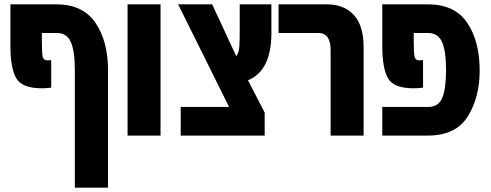

<svg xmlns="http://www.w3.org/2000/svg" viewBox="-20 -625 2264 885"><path d="M28 -413Q28 -312 54.5 -265Q81 -218 174 -218Q188 -218 197 -219Q206 -220 216 -221V-348Q211 -347 197 -347Q181 -347 177 -363Q173 -379 173 -438V-473H242Q288 -473 306.5 -431.5Q325 -390 325 -302V240H478V-300Q478 -435 420 -520Q362 -605 239 -605H28Z M568 0V-605H720V0Z M1200 -106 1123 -255Q1231 -299 1231 -473V-605H1085V-483Q1085 -433 1083 -407.5Q1081 -382 1069 -366L958 -605H801L1036 -132H813V0H1200Z M1504 0H1656V-408Q1656 -507 1611 -556Q1566 -605 1486 -605H1264V-473H1447Q1504 -473 1504 -394Z M1742 -413Q1742 -312 1768 -265Q1794 -218 1887 -218Q1901 -218 1910.5 -219Q1920 -220 1930 -221V-348Q1925 -347 1911 -347Q1895 -347 1891 -363Q1887 -379 1887 -438V-473H1953Q1999 -473 2017.5 -431.5Q2036 -390 2036 -302Q2036 -216 2018.5 -174Q2001 -132 1954 -132H1742V0H1951Q2081 0 2136 -88Q2191 -176 2191 -300Q2191 -435 2133.5 -520Q2076 -605 1953 -605H1742Z"/></svg>

Font: Noto Sans Hebrew ExtraCondensed Extra
Style: Regular
Weight: 800
Width: 3
Designer: Monotype Design Team
Foundry: Monotype Imaging Inc.
Version: Version 1.902